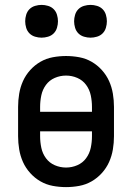

<svg xmlns="http://www.w3.org/2000/svg" viewBox="-20 -757 540 785"><path d="M250 8Q223 8 196 3Q169 -2 145.5 -15.5Q122 -29 103.5 -49.5Q85 -70 74 -94.5Q63 -119 58.5 -146Q54 -173 54 -200V-320Q54 -347 58.5 -374Q63 -401 74 -425.5Q85 -450 103.5 -470.5Q122 -491 145.5 -504.5Q169 -518 196 -523Q223 -528 250 -528Q277 -528 304 -523Q331 -518 354.5 -504.5Q378 -491 396.5 -470.5Q415 -450 426 -425.5Q437 -401 441.5 -374Q446 -347 446 -320V-200Q446 -173 441.5 -146Q437 -119 426 -94.5Q415 -70 396.5 -49.5Q378 -29 354.5 -15.5Q331 -2 304 3Q277 8 250 8ZM356 -300V-320Q356 -344 351 -367.5Q346 -391 332 -410Q318 -429 296 -438.5Q274 -448 250 -448Q226 -448 204 -438.5Q182 -429 168 -410Q154 -391 149 -367.5Q144 -344 144 -320V-300ZM250 -72Q274 -72 296 -81.5Q318 -91 332 -110Q346 -129 351 -152.5Q356 -176 356 -200V-220H144V-200Q144 -176 149 -152.5Q154 -129 168 -110Q182 -91 204 -81.5Q226 -72 250 -72ZM350 -603Q337 -603 323.5 -607Q310 -611 300.5 -620.5Q291 -630 287 -643.5Q283 -657 283 -670Q283 -683 287 -696.5Q291 -710 300.5 -719.5Q310 -729 323.5 -733Q337 -737 350 -737Q363 -737 376.5 -733Q390 -729 399.5 -719.5Q409 -710 413 -696.5Q417 -683 417 -670Q417 -657 413 -643.5Q409 -630 399.5 -620.5Q390 -611 376.5 -607Q363 -603 350 -603ZM150 -603Q137 -603 123.5 -607Q110 -611 100.5 -620.5Q91 -630 87 -643.5Q83 -657 83 -670Q83 -683 87 -696.5Q91 -710 100.5 -719.5Q110 -729 123.5 -733Q137 -737 150 -737Q163 -737 176.5 -733Q190 -729 199.5 -719.5Q209 -710 213 -696.5Q217 -683 217 -670Q217 -657 213 -643.5Q209 -630 199.5 -620.5Q190 -611 176.5 -607Q163 -603 150 -603Z"/></svg>

Font: Iosevka Medium
Style: Regular
Weight: 500
Monospace: yes
Designer: Belleve Invis
Foundry: Belleve Invis
Version: Version 32.5.0; ttfautohint (v1.8.4)